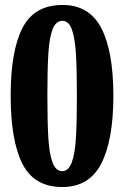

<svg xmlns="http://www.w3.org/2000/svg" viewBox="-20 -744 501 774"><path d="M23 -359Q23 -538 70.5 -631Q118 -724 232 -724Q340 -724 388.5 -630.5Q437 -537 437 -358Q437 -180 388.5 -85Q340 10 231 10Q118 10 70.5 -83.5Q23 -177 23 -359ZM290 -358Q290 -465 286 -528.5Q282 -592 269.5 -626Q257 -660 232 -660Q205 -660 192 -626Q179 -592 175 -529.5Q171 -467 171 -358Q171 -249 175 -186Q179 -123 192 -88.5Q205 -54 231 -54Q256 -54 269 -88.5Q282 -123 286 -187Q290 -251 290 -358Z"/></svg>

Font: Noto Serif CondExtraBold
Style: Regular
Weight: 800
Width: 3
Designer: Monotype Design Team
Foundry: Monotype Imaging Inc.
Version: Version 1.001